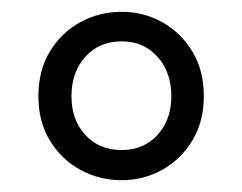

<svg xmlns="http://www.w3.org/2000/svg" viewBox="-20 -785 410 325"><path d="M186 -480Q148 -480 116 -497.5Q84 -515 64.5 -547Q45 -579 45 -622Q45 -666 64.5 -698Q84 -730 116 -747.5Q148 -765 186 -765Q223 -765 254.5 -747.5Q286 -730 305.5 -698Q325 -666 325 -622Q325 -579 305.5 -547Q286 -515 254.5 -497.5Q223 -480 186 -480ZM186 -531Q223 -531 246.5 -556.5Q270 -582 270 -622Q270 -663 246.5 -689Q223 -715 186 -715Q148 -715 124.5 -689Q101 -663 101 -622Q101 -582 124.5 -556.5Q148 -531 186 -531Z"/></svg>

Font: Noto Sans SC Thin
Style: Regular
Weight: 400
Version: Version 2.004-H2;hotconv 1.0.118;makeotfexe 2.5.65603